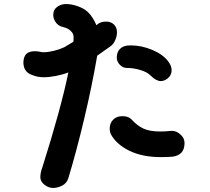

<svg xmlns="http://www.w3.org/2000/svg" viewBox="-20 -828 1040 952"><path d="M513 -588 462 -552Q436 -401 397.5 -239Q359 -77 319 55Q311 81 288 92.5Q265 104 243 104Q221 104 200.5 88Q180 72 180 51Q180 29 189 5Q283 -292 319 -469Q291 -458 257.5 -451.5Q224 -445 197 -445Q165 -445 137 -457Q96 -472 96 -519Q97 -547 110.5 -560.5Q124 -574 153 -574Q168 -574 180 -571Q188 -569 197 -569Q218 -569 247 -576Q276 -583 299 -594Q332 -613 344 -621Q345 -628 345 -641Q345 -659 336 -669Q321 -688 292 -694Q270 -699 257 -716.5Q244 -734 244 -754Q244 -780 263.5 -794Q283 -808 307 -808Q334 -808 364.5 -797.5Q395 -787 415 -769Q441 -744 458 -703L463 -707Q479 -721 506 -721Q530 -721 545 -706.5Q560 -692 560 -668Q560 -649 551.5 -629.5Q543 -610 530 -600ZM559 -542Q559 -568 573 -583.5Q587 -599 611 -602Q616 -603 628 -603Q681 -603 734 -581Q787 -559 813 -525Q831 -502 831 -480Q831 -457 814 -441.5Q797 -426 777 -426Q754 -426 726 -454Q711 -470 677 -480.5Q643 -491 610 -491Q589 -491 574 -507Q559 -523 559 -542ZM895 -119Q895 -58 834 -51Q814 -49 778 -49Q686 -49 621.5 -80.5Q557 -112 530 -162Q524 -174 524 -191Q524 -217 541 -234.5Q558 -252 587 -252Q617 -252 632 -236Q661 -204 692 -190Q723 -176 775 -176Q800 -176 828 -179H834Q855 -179 875 -161Q895 -143 895 -119Z"/></svg>

Font: Tsukimi Rounded
Style: Bold
Weight: 700
Designer: Takashi Funayama
Foundry: Takashi Funayama
Version: Version 1.032; ttfautohint (v1.8.3)